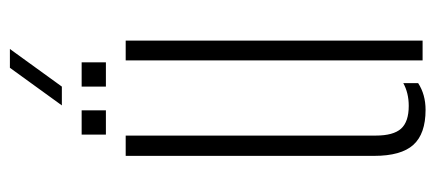

<svg xmlns="http://www.w3.org/2000/svg" viewBox="-266 -608 880 388"><g transform="rotate(-90 174.0 -414.0)"><path d="M53 -98V-600H94V-95Q94 -59 108 -43.5Q122 -28 154 -28Q180 -28 200 -39V-9Q177 6 146 6Q97.5 6 75.2 -18.8Q53 -43.5 53 -98ZM246 0V-600H286V0ZM193 -640V-689H242V-640ZM96 -640V-689H145V-640ZM155 -729 231 -834H269L193 -729Z"/></g></svg>

Font: Big Shoulders Stencil Text Thin Thin
Style: Regular
Weight: 250
Version: Version 2.001